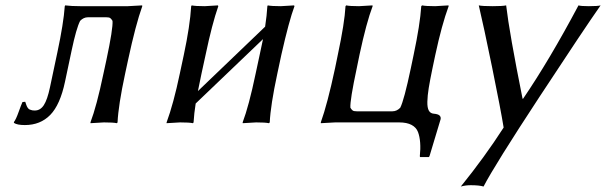

<svg xmlns="http://www.w3.org/2000/svg" viewBox="-20 -452 2238 709"><path d="M220.2 -150.9Q202.1 -64.9 165.5 -27.6Q128.9 9.8 71.8 9.8Q43.5 9.8 31.7 2L31.2 -1Q39.1 -11.2 48.8 -38.6Q58.6 -65.9 63 -75.2L73.2 -76.2Q73.7 -74.7 75.2 -70.3Q76.7 -65.9 77.1 -64.7Q77.6 -63.5 79.1 -59.8Q80.6 -56.2 81.5 -55.2Q82.5 -54.2 84.5 -51.5Q86.4 -48.8 88.6 -48.1Q90.8 -47.4 93.8 -46.1Q96.7 -44.9 100.3 -44.4Q104 -43.9 108.4 -43.9Q128.9 -43.9 141.8 -63.7Q154.8 -83.5 164.6 -129.9L191.9 -258.8Q214.8 -366.2 219.2 -429.2L220.7 -432.1Q243.2 -429.2 277.3 -429.2H452.1L504.9 -432.1L505.4 -429.2Q481 -361.3 452.6 -229L441.9 -179.2Q417 -63 414.1 0L411.6 2.9Q397.9 0 363.8 0L314.5 2.9L314 0Q336.9 -60.1 361.8 -179.2L372.6 -229Q397.9 -347.7 395.5 -375Q391.1 -382.3 387 -385.3Q382.8 -388.2 372.6 -388.2H304.7Q288.6 -388.2 275.9 -375Q261.7 -347.2 244.6 -266.1Z M739.3 -250 724.1 -180.2Q715.8 -141.1 710.9 -115.7L959 -353.5Q965.3 -395 967.3 -429.2L968.8 -432.1Q982.4 -429.2 1017.1 -429.2Q1017.1 -429.2 1065.9 -432.1L1067.4 -429.2Q1047.4 -375.5 1019 -250L1003.9 -179.2Q979 -63 976.1 0L973.1 2.9Q959.5 0 925.8 0Q925.8 0 876.5 2.9L876 0Q898.9 -60.1 923.8 -179.2L939 -250Q946.3 -285.2 951.2 -307.6L702.6 -69.8Q696.8 -33.7 694.8 0L692.4 2.9Q679.2 0 645 0Q645 0 595.2 2.9V0Q620.6 -68.8 644 -180.2L658.7 -249Q681.6 -356.4 686 -429.2L688 -432.1Q701.7 -429.2 736.3 -429.2Q736.3 -429.2 784.7 -432.1L786.1 -429.2Q763.2 -363.8 739.3 -250Z M1577.1 -200.2Q1567.9 -155.8 1563.2 -127.2Q1558.6 -98.6 1558.1 -76.4Q1557.6 -54.2 1563.5 -43.7Q1569.3 -33.2 1581.5 -32.2Q1598.1 -30.8 1603.5 -25.1Q1608.9 -19.5 1606.9 -11.2L1565.9 125L1563.5 127.9H1531.2L1530.3 125Q1533.2 97.7 1531.5 74.7Q1529.8 51.8 1523.4 35.2Q1517.1 18.6 1499.8 9.3Q1482.4 0 1453.6 0H1217.8L1165 2.9L1164.6 0Q1189 -67.9 1217.3 -200.2L1227.5 -250Q1252.4 -366.7 1255.9 -429.2L1258.3 -432.1Q1272 -429.2 1305.7 -429.2L1355.5 -432.1L1356 -429.2Q1333 -368.7 1307.6 -250L1297.4 -200.2Q1272 -81.5 1273.9 -54.2Q1278.3 -46.9 1282.5 -43.9Q1286.6 -41 1297.4 -41H1429.2Q1445.3 -41 1458 -54.2Q1472.2 -82 1497.1 -200.2L1507.3 -249Q1531.2 -361.8 1535.6 -429.2L1538.6 -432.1Q1552.7 -429.2 1586.9 -429.2L1636.2 -432.1L1636.7 -429.2Q1611.3 -360.4 1587.4 -249Z M1748 -432.1Q1761.2 -429.2 1799.3 -429.2Q1835.4 -429.2 1849.1 -432.1Q1860.8 -331.1 1909.7 -87.4H1911.6Q2008.8 -230 2116.2 -432.1Q2125.5 -429.2 2154.3 -429.2Q2187.5 -429.2 2197.8 -432.1Q2136.2 -344.2 1971.9 -94Q1807.6 156.2 1765.6 236.8Q1750 231.9 1717.8 231.9Q1699.2 231.9 1681.6 236.8Q1769 128.9 1839.8 19Q1829.1 -47.4 1797.4 -202.6Q1765.6 -357.9 1748 -432.1Z"/></svg>

Font: Linux Biolinum O
Style: Italic
Weight: 400
Italic angle: -12°
Designer: Philipp H. Poll
Foundry: Philipp H. Poll
Version: Version 1.1.3